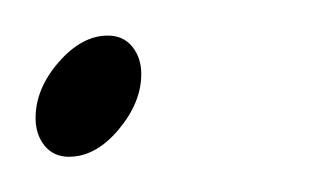

<svg xmlns="http://www.w3.org/2000/svg" viewBox="-27 -89 182 109"><path d="M12.2 0Q3.4 0 -1.7 -6.3Q-6.8 -12.7 -6.8 -22Q-6.8 -38.6 6.3 -53.7Q19.5 -68.8 34.2 -68.8Q43 -68.8 48.1 -62.5Q53.2 -56.2 53.2 -46.9Q53.2 -30.8 40.3 -15.4Q27.3 0 12.2 0Z"/></svg>

Font: Comic Neue Light
Style: Italic
Weight: 300
Italic angle: -12°
Designer: Craig Rozynski
Foundry: Craig Rozynski
Version: Version 2.003;hotconv 1.0.109;makeotfexe 2.5.65596